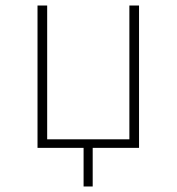

<svg xmlns="http://www.w3.org/2000/svg" viewBox="-20 -536 640 696"><path d="M116 -516H151V-31H449V-516H484V0H316V140H283V0H116Z"/></svg>

Font: IBM Plex Mono ExtraLight
Style: Regular
Weight: 200
Monospace: yes
Designer: Mike Abbink, Paul van der Laan, Pieter van Rosmalen
Foundry: Bold Monday
Version: Version 2.3